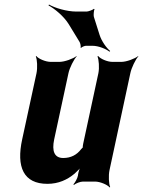

<svg xmlns="http://www.w3.org/2000/svg" viewBox="-20 -801 630 847"><path d="M259 -104C220 -104 208 -134 219 -186L282 -478C287 -502 306 -539 318 -552V-554C303 -542 265 -528 242 -528H204C181 -528 149 -542 140 -554L138 -552C144 -539 146 -502 141 -478L78 -187C51 -64 84 10 189 10C238 10 277 -8 309 -35C320 -45 336 -60 341 -70L339 -72C332 -62 326 -43 324 -29V-27C322 -15 311 5 304 12L306 15C314 8 334 0 346 0H399C422 0 454 14 464 26L466 24C460 11 458 -26 463 -50L555 -478C560 -502 578 -539 590 -552V-554C575 -542 538 -528 515 -528H476C453 -528 422 -542 413 -554L410 -552C416 -539 419 -502 414 -478L347 -167C346 -164 344 -150 346 -148L349 -152C347 -153 339 -145 338 -143C319 -118 293 -104 259 -104ZM419 -648 394 -727C392 -734 394 -755 397 -761L394 -762C389 -757 369 -750 362 -750H317C274 -750 222 -766 196 -781L194 -777C221 -763 263 -728 284 -693L331 -616C334 -611 338 -596 335 -591L338 -590C341 -594 354 -599 359 -599H388C415 -599 448 -585 463 -573L466 -576C450 -589 428 -619 419 -648Z"/></svg>

Font: Asimov
Style: EdgeExtremeIt
Weight: 500
Designer: Google
Version: Version 2.000980: 2014